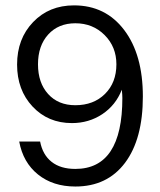

<svg xmlns="http://www.w3.org/2000/svg" viewBox="-20 -680 590 708"><path d="M506.8 -324.2Q506.8 -167.5 441.2 -79.8Q375.5 7.8 257.8 7.8Q175.3 7.8 120.1 -36.6Q64.9 -81.1 50.8 -158.2H127.9Q137.2 -109.4 170.2 -83.3Q203.1 -57.1 257.8 -57.1Q431.2 -57.1 431.2 -318.8Q431.2 -329.6 429.2 -349.1Q406.7 -292 357.2 -259Q307.6 -226.1 245.1 -226.1Q157.2 -226.1 100.1 -287.1Q43 -348.1 43 -441.9Q43 -537.1 102.1 -598.6Q161.1 -660.2 252.9 -660.2Q369.1 -660.2 438 -569.3Q506.8 -478.5 506.8 -324.2ZM409.2 -442.9Q409.2 -507.3 365.7 -550.8Q322.3 -594.2 257.8 -594.2Q195.3 -594.2 157.7 -552.7Q120.1 -511.2 120.1 -442.9Q120.1 -374.5 157.5 -333.3Q194.8 -292 257.8 -292Q325.2 -292 367.2 -333.7Q409.2 -375.5 409.2 -442.9Z"/></svg>

Font: Overused Grotesk
Style: Regular
Weight: 400
Version: Version 0.002